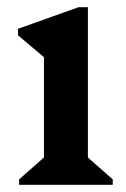

<svg xmlns="http://www.w3.org/2000/svg" viewBox="-20 -513 351 533"><path d="M33 0V-15L118 -90L102 -62V-387L145 -318L30 -415V-433L198 -493H224V-61L209 -89L293 -15V0Z"/></svg>

Font: Platypi Light Medium
Style: Regular
Weight: 500
Version: Version 1.200